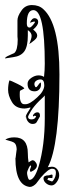

<svg xmlns="http://www.w3.org/2000/svg" viewBox="-30 -726 277 759"><path d="M73 -268 71 -259Q71 -266 74.5 -273Q78 -280 83.5 -288Q89 -296 91 -300L89 -301Q74 -297 67 -297Q32 -297 17 -323Q2 -348 2 -371Q2 -391 7 -408Q12 -408 39 -394.5Q66 -381 66 -376L49 -367Q48 -363 48 -352Q48 -314 66 -314H71Q88 -314 117 -341Q145 -366 145 -389Q145 -412 130 -412Q121 -412 113.5 -407Q106 -402 106 -394Q106 -390 107 -388Q111 -375 119 -387Q126 -398 131 -400Q132 -397 132 -391Q132 -380 125 -372.5Q118 -365 107 -365Q79 -365 79 -395Q79 -408 93.5 -418Q108 -428 122 -428Q135 -428 144 -422Q147 -448 147 -474Q147 -686 102 -686Q76 -686 76 -633Q76 -617 87 -617Q93 -617 105 -633Q116 -646 91 -637Q90 -637 88 -636Q97 -656 109 -654Q121 -652 121 -639Q121 -626 101 -609Q117 -597 117 -586Q117 -579 112 -573Q107 -567 97 -560Q87 -553 86 -552L92 -569Q95 -578 95 -584Q95 -597 80 -607V-585Q80 -543 66.5 -523.5Q53 -504 22 -500Q12 -499 -10 -495Q-10 -499 -2.5 -503Q5 -507 14.5 -511Q24 -515 26 -516Q40 -527 40 -570Q39 -575 39 -582V-642V-645Q39 -662 54 -683Q69 -706 96 -706Q124 -706 141 -690Q205 -633 205 -432Q205 -151 159 -65L175 -67Q188 -67 196 -57Q204 -47 204 -33Q204 -20 194.5 -6.5Q185 7 174 7Q162 7 152 -1.5Q142 -10 142 -21Q142 -33 164 -33Q174 -37 176.5 -35.5Q179 -34 177 -22L161 -23L157 -16Q157 -15 174 -9Q177 -7 182 -15Q191 -28 191 -44Q191 -59 176 -59Q161 -59 131 -24Q129 -22 123 -13.5Q117 -5 113 -0.5Q109 4 102 8.5Q95 13 88 13Q31 7 31 -100L32 -104Q32 -108 33.5 -117Q35 -126 36 -136Q35 -155 27 -161Q22 -166 -9 -174Q4 -183 27 -183Q80 -183 80 -120Q80 -102 83 -84L89 -88Q95 -92 97 -92.5Q99 -93 105 -91Q116 -81 116 -72Q116 -57 91 -46Q88 -52 88 -54Q88 -55 93 -68Q92 -78 84 -63Q77 -49 77 -42Q77 -36 80 -25.5Q83 -15 87 -15Q106 -15 123 -69Q147 -152 147 -258V-349Q146 -346 125 -327Q104 -306 93 -288Q81 -268 81 -264Q81 -254 95 -254Q109 -254 113 -267Q106 -270 104 -267L102 -265Q101 -267 100 -270Q107 -282 118 -282Q129 -282 128 -266L116 -245Q112 -236 99 -236Q88 -236 80.5 -245.5Q73 -255 73 -268Z"/></svg>

Font: Bukvitsa
Style: Regular
Weight: 500
Foundry: Ponomar Technologies, Inc.
Version: Version 1.1